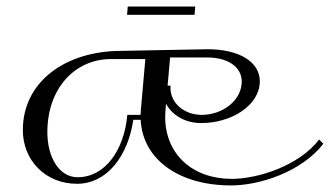

<svg xmlns="http://www.w3.org/2000/svg" viewBox="-20 -555 1005 585"><path d="M350 -400C180.1 -400 49.6 -306.6 49.6 -158.6C49.6 -66.9 118.1 5 214.6 5C307 5 370.2 -81.1 386.2 -190H408.6C414.7 -68.8 525.8 10 684.1 10C770.6 10 898.7 -31 965.2 -117L952.4 -130C890.3 -49 764.6 -10 685.9 -10C567.1 -10 483.3 -84.6 483.3 -198.7C483.3 -205.7 483.6 -212.8 484.2 -220L485.9 -238.8C504.7 -203.7 544.6 -180 592.7 -180C686.4 -180 771.6 -234.7 771.6 -307.5C771.6 -366.3 709.2 -405 612.4 -405ZM422.8 -375 409.2 -220C408.8 -214.9 408.5 -209.9 408.4 -205H367.9C358.8 -100.1 301.9 -15 216.3 -15C160.8 -15 124.3 -74.8 124.3 -152.5C124.3 -285.6 208.3 -375 317.8 -375ZM498.2 -380H610.2C675 -380 716.5 -350.8 716.5 -306.5C716.5 -249 658.1 -205 594.9 -205C540.7 -205 499.4 -241.2 499.4 -287.2C499.4 -289.4 499.5 -291.7 499.7 -294H490.7ZM574.8 -535H369.2L367.2 -510H572.8Z"/></svg>

Font: Galberik
Style: Regular
Weight: 400
Designer: Gluk
Foundry: Gluk
Version: Version 0.50